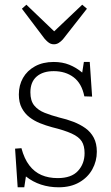

<svg xmlns="http://www.w3.org/2000/svg" viewBox="-20 -781 473 815"><path d="M55 14 44 -150 71 -152Q83 -107 104.5 -79Q126 -51 156 -38Q186 -25 225 -25Q283 -25 311 -55.5Q339 -86 339 -131Q339 -162 327 -181Q315 -200 284.5 -214Q254 -228 201 -241Q175 -248 150 -258Q125 -268 105 -283.5Q85 -299 72.5 -322.5Q60 -346 60 -380Q60 -419 77.5 -450Q95 -481 128.5 -499.5Q162 -518 208 -518Q245 -518 274.5 -506Q304 -494 329 -473L336 -518H361L371 -371L338 -372Q327 -427 292.5 -453Q258 -479 208 -479Q162 -479 135.5 -456Q109 -433 109 -389Q109 -353 125.5 -333Q142 -313 170 -302Q198 -291 232 -282Q263 -275 291.5 -264Q320 -253 342.5 -237Q365 -221 378 -196.5Q391 -172 391 -137Q391 -97 372 -62.5Q353 -28 316.5 -7Q280 14 229 14Q189 14 154 2.5Q119 -9 90 -32L83 14ZM209 -593Q201 -593 195 -595.5Q189 -598 183 -603Q177 -608 169 -617L73 -744L92 -761L210 -648L329 -761L349 -744L247 -614Q239 -605 229.5 -599Q220 -593 209 -593Z"/></svg>

Font: Literata 18pt ExtraLight
Style: Regular
Weight: 250
Designer: Latin by Veronika Burian and Jose Scaglione. Greek by Irene Vlachou. Cyrillic by Vera Evstafieva.
Foundry: TypeTogether
Version: Version 3.103;gftools[0.9.29]